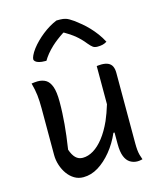

<svg xmlns="http://www.w3.org/2000/svg" viewBox="-122 -906 843 1005"><g transform="rotate(-15 300.0 -403.5)"><path d="M102 -536Q128 -536 146.5 -525Q165 -514 175.5 -485.5Q186 -457 186 -403Q186 -371 184.5 -341.5Q183 -312 180.5 -282.5Q178 -253 174 -221Q170 -189 164 -149Q174 -119 189.5 -103.5Q205 -88 228 -88Q257 -88 286 -105.5Q315 -123 342 -157.5Q369 -192 392 -243Q408 -280 422 -326V-533Q427 -534 430.5 -534Q434 -534 438.5 -534.5Q443 -535 447 -535Q470 -535 484.5 -528Q499 -521 505.5 -507Q512 -493 512 -472V-91Q512 -70 513.5 -54.5Q515 -39 518.5 -26Q522 -13 527 0Q523 1 518 2Q513 3 508.5 3.5Q504 4 499 4Q478 4 460 -7Q442 -18 432 -43Q422 -68 422 -111V-173H416Q393 -120 359 -78.5Q325 -37 286 -13Q247 11 205 11Q178 11 156.5 -2Q135 -15 119.5 -36.5Q104 -58 95 -85.5Q86 -113 86 -141V-394Q86 -435 82.5 -465.5Q79 -496 69 -533Q78 -534 85.5 -535Q93 -536 102 -536ZM280 -818H300Q316 -818 330.5 -813.5Q345 -809 372 -790Q388 -778 406 -763Q424 -748 441.5 -729.5Q459 -711 475 -689.5Q491 -668 504 -643Q493 -636 481 -633Q469 -630 453 -630Q438 -630 429 -636Q420 -642 405 -660Q384 -687 355 -711Q334 -728 301 -747H298Q258 -721 230 -695Q194 -661 175 -628H169Q149 -628 136 -631.5Q123 -635 116.5 -641Q110 -647 110 -653Q110 -660 116 -673.5Q122 -687 136 -706Q149 -723 165.5 -739.5Q182 -756 201 -771Q220 -786 240 -798Q260 -810 280 -818Z"/></g></svg>

Font: Code D Ace
Style: Regular
Weight: 400
Version: Version 1.085; ttfautohint (v1.8.4.7-5d5b);Nerd Fonts 3.0.2